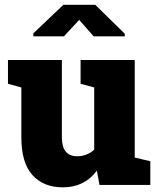

<svg xmlns="http://www.w3.org/2000/svg" viewBox="-20 -782 671 812"><path d="M246.1 10.3Q164.1 10.3 117.2 -41.5Q70.3 -93.3 70.3 -201.7V-412.1L13.7 -427.7V-528.3H241.7V-200.7Q241.7 -121.1 307.1 -121.1Q326.2 -121.1 345 -128.2Q363.8 -135.3 378.4 -149.4V-412.1L320.8 -427.7V-528.3H549.8V-115.7L615.7 -100.1V0H400.9L389.6 -60.1Q336.9 10.3 246.1 10.3ZM121.1 -628.4V-641.1L248 -761.7H382.8L507.8 -639.2V-628.4H376L314.9 -697.8L250.5 -628.4Z"/></svg>

Font: Roboto Slab Black
Style: Regular
Weight: 900
Designer: Google
Version: Version 2.000; ttfautohint (v1.8.1.43-b0c9)